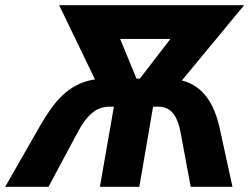

<svg xmlns="http://www.w3.org/2000/svg" viewBox="-61 -720 967 740"><path d="M167 -700 305 -414C198 -398 142 -320 90 -229L-41 0H126L235 -204C277 -284 314 -309 363 -309H378L324 0H476L529 -309H545C593 -309 621 -285 636 -204L674 0H835L785 -229C765 -318 723 -389 640 -410L880 -700ZM402 -570H596L478 -417H465Z"/></svg>

Font: Fixel Text 20240404
Style: Bold Italic
Weight: 700
Width: 4
Italic angle: -10°
Designer: AlfaBravo + MacPaw
Foundry: Kyrylo Tkachov, Marchela Mozhyna, Serhii Makarenko, Maria Weinstein, Zakhar Kryvoshyya
Version: Version 1.211;Glyphs 3.2 (3225)